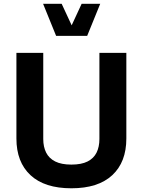

<svg xmlns="http://www.w3.org/2000/svg" viewBox="-20 -988 753 1013"><path d="M207.3 -968.1 276 -798.9H440L508.8 -968.1H410.8L358.1 -854.4L305.3 -968.1ZM504.5 -709.1V-254.6Q504.5 -213.4 489.6 -183Q474.6 -152.6 442.2 -136.1Q409.7 -119.6 356.6 -119.6Q304 -119.6 271.2 -136.1Q238.5 -152.6 223.4 -183Q208.2 -213.4 208.2 -254.6V-709.1H66.6V-257.3Q66.6 -132.6 141.1 -63.6Q215.5 5.4 356.6 5.4Q497.7 5.4 572.2 -63.6Q646.6 -132.6 646.6 -257.3V-709.1Z"/></svg>

Font: Estedad-FD VF
Style: Regular
Weight: 100
Designer: Amin Abedi
Version: Version 7.3